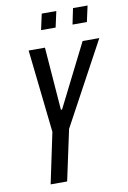

<svg xmlns="http://www.w3.org/2000/svg" viewBox="-94 -917 647 974"><g transform="rotate(-10 229.0 -430.5)"><path d="M86 0 141 -261 94 -688H178L203 -364H209L372 -688H458L227 -261L171 0ZM336 -779 353 -861H428L410 -779ZM174 -779 192 -861H267L249 -779Z"/></g></svg>

Font: Saira ExtraCondensed Medium
Style: Italic
Weight: 500
Width: 2
Italic angle: -12°
Designer: Hector Gatti with collaboration of the Omnibus-Type team
Foundry: Omnibus-Type
Version: Version 1.101